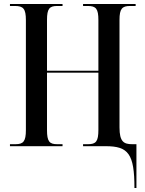

<svg xmlns="http://www.w3.org/2000/svg" viewBox="-20 -734 730 964"><path d="M655 210H665V-10H644C602 -10 580 -22 580 -94V-634C580 -690 593 -704 633 -704H661V-714H397V-704H421C462 -704 474 -690 474 -633V-379H216V-634C216 -690 228 -704 267 -704H294V-714H30V-704H55C97 -704 110 -690 110 -633V-81C110 -24 97 -10 58 -10H30V0H294V-10H267C228 -10 216 -24 216 -81V-369H474V-82C474 -24 462 -10 422 -10H397V0H511C624 0 655 38 655 210Z"/></svg>

Font: Noto Serif Display Condensed Medium
Style: Regular
Weight: 500
Width: 3
Designer: Monotype Design Team
Foundry: Monotype Imaging Inc.
Version: Version 2.009